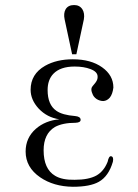

<svg xmlns="http://www.w3.org/2000/svg" viewBox="-20 -715 540 750"><path d="M273.4 -261.7Q223.6 -265.6 200.2 -282.2Q166 -305.7 166 -363.3Q166 -403.3 188.5 -426.8Q215.8 -455.1 271.5 -455.1Q307.6 -455.1 333 -445.3Q362.3 -434.6 361.3 -414.1Q361.3 -405.3 356.4 -397.5Q354.5 -393.6 347.7 -385.7Q339.8 -377 337.9 -372.1Q335 -362.3 340.8 -349.6Q344.7 -336.9 357.4 -328.1Q370.1 -320.3 383.8 -320.3Q398.4 -321.3 409.2 -334Q419.9 -347.7 422.9 -373Q422.9 -420.9 378.9 -452.1Q335 -483.4 264.6 -483.4Q201.2 -483.4 156.2 -458Q99.6 -425.8 99.6 -364.3Q99.6 -325.2 130.9 -291Q164.1 -255.9 211.9 -249Q157.2 -244.1 120.1 -211.9Q80.1 -176.8 80.1 -123Q80.1 -61.5 136.7 -22.5Q189.5 13.7 264.6 14.6Q332 14.6 366.2 -4.9Q404.3 -26.4 420.9 -83Q424.8 -101.6 415 -104.5Q405.3 -107.4 400.4 -83Q385.7 -45.9 356.4 -29.3Q326.2 -12.7 271.5 -12.7Q222.7 -11.7 195.3 -28.3Q150.4 -54.7 150.4 -127.9Q150.4 -192.4 194.3 -218.8Q224.6 -235.4 275.4 -235.4Q295.9 -236.3 294.9 -248Q293.9 -259.8 273.4 -261.7ZM278.3 -502.9 307.6 -639.6Q311.5 -663.1 301.8 -678.7Q291 -695.3 269.5 -695.3Q246.1 -695.3 236.3 -678.7Q227.5 -663.1 232.4 -639.6L261.7 -502.9Z"/></svg>

Font: BatangChe
Style: Regular
Weight: 400
Monospace: yes
Version: Version 2.21